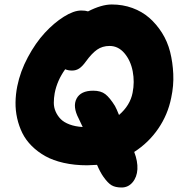

<svg xmlns="http://www.w3.org/2000/svg" viewBox="-20 -729 816 857"><path d="M369.1 8.8Q312.5 8.8 264.6 -2Q216.8 -12.7 182.4 -32Q147.9 -51.3 121.6 -77.6Q95.2 -104 79.8 -135Q64.5 -166 56.6 -201.2Q48.8 -236.3 49.3 -272Q49.8 -307.6 57.1 -344.2Q70.3 -410.2 104.5 -473.9Q138.7 -537.6 179.9 -582.3Q221.2 -627 265.1 -654.5Q309.1 -682.1 342.8 -682.1Q361.3 -682.1 373 -678.2Q433.1 -709 479 -709Q527.8 -709 570.8 -693.4Q613.8 -677.7 646 -649.7Q678.2 -621.6 702.9 -582.8Q727.5 -543.9 739.3 -497.6Q751 -451.2 753.4 -398.9Q755.9 -346.7 744.1 -292Q729 -216.8 686 -154.3Q643.1 -91.8 579.1 -50.8Q595.2 -8.8 593.3 26.4Q591.3 61.5 571.8 84.7Q552.2 107.9 522.9 107.9Q495.1 107.9 478.3 98.1Q461.4 88.4 440.9 59.1Q427.2 39.6 413.1 6.8Q382.8 8.8 369.1 8.8ZM224.1 -313Q220.2 -291 220.2 -270.3Q220.2 -249.5 228.5 -230.7Q236.8 -211.9 251 -197.5Q265.1 -183.1 290.3 -173.6Q315.4 -164.1 349.1 -162.1Q346.7 -168 331.1 -200.2Q303.2 -253.4 321.8 -288.8Q340.3 -324.2 396 -324.2Q430.2 -324.2 450.2 -308.6Q470.2 -293 493.2 -255.9Q500.5 -242.7 511.2 -215.8Q561 -258.8 571.8 -314.9Q581.5 -362.8 572.3 -410.9Q563 -459 535.4 -491.5Q507.8 -523.9 469.2 -523.9Q437 -523.9 413.3 -507.3Q389.6 -490.7 363.8 -455.1Q347.7 -432.6 333.5 -423.3Q319.3 -414.1 301.8 -414.1Q284.2 -414.1 271 -419.9Q234.9 -369.6 224.1 -313Z"/></svg>

Font: Shantell Sans Normal
Style: Italic
Weight: 800
Italic angle: -11.31°
Designer: Stephen Nixon, Anya Danilova, Shantell Martin
Foundry: Arrow Type
Version: Version 1.006;[559af2be0]